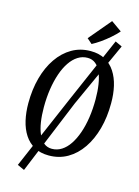

<svg xmlns="http://www.w3.org/2000/svg" viewBox="-161 -1075 952 1311"><g transform="rotate(15 315.0 -419.0)"><path d="M281 10Q221 10 178.2 -13.8Q135.5 -37.5 108 -79.8Q80.5 -122 67.5 -178.2Q54.5 -234.5 54.5 -299.5Q54.5 -396.5 77 -479Q99.5 -561.5 141.8 -623Q184 -684.5 243 -718.8Q302 -753 375 -753Q434.5 -753 477.5 -729.2Q520.5 -705.5 548 -663.2Q575.5 -621 588.5 -564.8Q601.5 -508.5 601 -443.5Q601 -346.5 578.5 -264Q556 -181.5 514 -120Q472 -58.5 413 -24.2Q354 10 281 10ZM289.5 -39.5Q326.5 -39.5 358 -59.5Q389.5 -79.5 414 -116.2Q438.5 -153 456 -203.2Q473.5 -253.5 482.5 -314.2Q491.5 -375 491.5 -442.5Q491.5 -499.5 484.2 -547Q477 -594.5 462 -629.5Q447 -664.5 423.2 -683.8Q399.5 -703 366.5 -703Q329.5 -703 298 -683Q266.5 -663 241.8 -626.5Q217 -590 199.8 -539.8Q182.5 -489.5 173.2 -428.8Q164 -368 164 -300.5Q164 -243.5 171.2 -196Q178.5 -148.5 193.8 -113.2Q209 -78 232.8 -58.8Q256.5 -39.5 289.5 -39.5ZM94.5 126.5 321 -400 521.5 -860.5 570 -838 361.5 -379.5 144 149ZM367 -801 331 -832.5 462.5 -988.5 537.5 -935.5Q515.5 -910 485.2 -883.8Q455 -857.5 423.8 -835.8Q392.5 -814 367 -801Z"/></g></svg>

Font: Merriweather 24pt SemiCondensed
Style: Italic
Weight: 400
Width: 4
Italic angle: -7.8°
Designer: Eben Sorkin
Foundry: Eben Sorkin
Version: Version 2.101